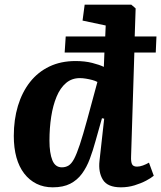

<svg xmlns="http://www.w3.org/2000/svg" viewBox="-20 -787 689 821"><path d="M205.5 14Q167 14 136.3 -1.2Q105.5 -16.5 83.5 -45Q61.5 -73.5 50.2 -114Q39 -154.5 39 -206Q39 -275.5 56.7 -334.3Q74.5 -393 108.2 -436Q142 -479 191 -502.5Q240 -526 303 -526Q343 -526 374.3 -518Q405.5 -510 424 -501L426.5 -562.5H256.5L261 -631H430L432 -678L333 -699L342 -767H541.5L560 -751L556 -631H649L646 -562.5H554.5L540.5 -117.5Q539.5 -95.5 544.5 -85Q549.5 -74.5 566 -74.5Q577.5 -74.5 591.3 -79.5Q605 -84.5 617 -91.5L637.5 -35.5Q626.5 -26 604.8 -14.5Q583 -3 555.3 5.5Q527.5 14 497 14Q440 14 420 -18.3Q400 -50.5 405.5 -99.5L425.5 -279.5L416 -281.5L388.5 -184Q377.5 -143.5 364 -107.5Q350.5 -71.5 330.5 -44.3Q310.5 -17 280.5 -1.5Q250.5 14 205.5 14ZM244.5 -71.5Q260.5 -71.5 273 -79Q285.5 -86.5 296.8 -107.5Q308 -128.5 321.5 -169.2Q335 -210 353 -276L396.5 -436.5Q387.5 -441.5 374.3 -445Q361 -448.5 347.3 -450.7Q333.5 -453 321.5 -453Q287 -453 262.3 -432Q237.5 -411 222 -373.7Q206.5 -336.5 199 -288.2Q191.5 -240 191.5 -185.5Q191.5 -132.5 203.8 -102Q216 -71.5 244.5 -71.5Z"/></svg>

Font: Literata
Style: Italic
Weight: 400
Italic angle: -2°
Designer: Latin by Veronika Burian and Jose Scaglione. Greek by Irene Vlachou. Cyrillic by Vera Evstafieva
Foundry: TypeTogether
Version: Version 3.103;gftools[0.9.29]